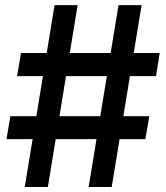

<svg xmlns="http://www.w3.org/2000/svg" viewBox="-20 -748 665 768"><path d="M334.5 0 454.1 -727.5H546.4L426.8 0ZM5.9 -191.4 21.5 -283.2H577.1L561.5 -191.4ZM79.1 0 198.2 -727.5H290.5L171.4 0ZM48.3 -443.4 64 -536.1H618.7L604 -443.4Z"/></svg>

Font: Inter Cardless Tabular Medium
Style: Regular
Weight: 500
Designer: Rasmus Andersson
Foundry: rsms
Version: Version 4.000;git-4fc901f